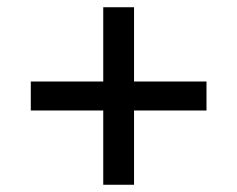

<svg xmlns="http://www.w3.org/2000/svg" viewBox="-20 -520 655 530"><path d="M265 -500H350V-295H550V-215H350V-10H265V-215H65V-295H265Z"/></svg>

Font: jost-mod-400
Style: Regular
Weight: 400
Version: Version 3.200; ttfautohint (v0.97) -l 8 -r 50 -G 200 -x 14 -